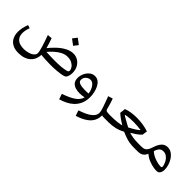

<svg xmlns="http://www.w3.org/2000/svg" viewBox="102 -1320 2396 2396"><g transform="rotate(45 1300.5 -122.0)"><path d="M234.4 184.6Q169.9 184.6 127.7 161.1Q85.4 137.7 64.7 96.2Q43.9 54.7 43.9 0.5Q43.9 -67.4 75.2 -148.4L116.7 -134.8Q94.7 -74.7 94.7 -27.3Q94.7 33.2 132.8 67.4Q170.9 101.6 250.5 101.6Q289.1 101.6 330.1 88.6Q371.1 75.7 392.6 52.2Q409.2 34.2 409.2 10.7Q409.2 2.9 407.7 -5.6Q406.2 -14.2 404.3 -23.9Q399.9 -46.9 389.2 -81.8Q378.4 -116.7 364.7 -157Q351.1 -197.3 337.4 -234.9L398.9 -240.2Q412.6 -200.2 420.7 -175Q428.7 -149.9 433.6 -132.6Q438.5 -115.2 442.9 -97.7L430.2 -94.2Q471.7 -147.5 520.5 -194.1Q569.3 -240.7 622.6 -269.3Q675.8 -297.9 730.5 -297.9Q771.5 -297.9 807.9 -276.1Q844.2 -254.4 867.2 -214.1Q890.1 -173.8 890.1 -117.7Q890.1 -97.7 886.5 -79.6Q882.8 -61.5 877 -48.3Q869.1 -31.2 857.2 -23.9Q845.2 -16.6 819.8 -10.7Q788.1 -3.9 736.8 1Q685.5 5.9 618.2 5.9Q577.6 5.9 532.7 3.4Q487.8 1 439.5 -3.9L455.1 -18.6Q457.5 76.2 398.2 130.4Q338.9 184.6 234.4 184.6ZM462.4 -60.1 459.5 -73.7Q504.4 -71.3 546.4 -70.1Q588.4 -68.8 626.5 -68.8Q686.5 -68.8 735.4 -73Q784.2 -77.1 819.8 -86.9Q836.4 -91.3 840.8 -98.1Q845.2 -105 845.2 -113.3Q845.2 -135.7 828.9 -159.9Q812.5 -184.1 781.2 -200.9Q750 -217.8 705.1 -217.8Q660.2 -217.8 618.2 -196.3Q576.2 -174.8 537.1 -139.2Q498 -103.5 462.4 -60.1ZM655.3 -362.3 580.1 -418.5 625 -475.6 699.7 -419.4Z M1003.9 232.4 979.5 160.6Q1008.8 150.9 1035.2 140.4Q1061.5 129.9 1082.5 119.6Q1153.8 85 1183.6 46.4Q1213.4 7.8 1214.8 -28.3L1213.9 -63Q1213.9 -82 1207.3 -108.2Q1200.7 -134.3 1187.5 -159.2Q1174.3 -184.1 1154.8 -200.7Q1135.3 -217.3 1109.4 -217.3Q1077.1 -217.3 1050.5 -193.1Q1023.9 -168.9 1023.9 -131.8Q1023.9 -98.6 1060.5 -86.9Q1097.2 -75.2 1152.8 -75.2Q1170.9 -75.2 1190.4 -76.2Q1210 -77.1 1230 -78.6L1226.1 -11.7Q1198.7 -5.9 1175.5 -2.9Q1152.3 0 1130.4 0Q1089.4 0 1054.7 -11Q1020 -22 999.3 -47.6Q978.5 -73.2 978 -118.2Q977.5 -156.2 994.6 -195.8Q1011.7 -235.4 1043.2 -262.5Q1074.7 -289.6 1118.2 -289.6Q1153.8 -289.6 1180.4 -268.6Q1207 -247.6 1224.4 -213.4Q1241.7 -179.2 1250.5 -139.2Q1259.3 -99.1 1259.3 -61Q1259.3 6.8 1236.3 57.6Q1213.4 108.4 1173.8 144.5Q1140.6 175.3 1097.2 196.8Q1053.7 218.3 1003.9 232.4Z M1577.6 -75.7V0Q1557.6 0 1542.5 -1.2Q1527.3 -2.4 1513.2 -9.3L1524.9 -21.5Q1527.8 42 1505.4 87.9Q1482.9 133.8 1436.5 166.5Q1409.2 186.5 1372.6 203.6Q1335.9 220.7 1295.9 231.9L1271.5 160.2Q1321.3 143.6 1364.3 124Q1407.2 104.5 1436 79.1Q1459 60.1 1469.2 39.1Q1479.5 18.1 1479.5 -3.4Q1479.5 -21.5 1473.6 -43.7Q1467.8 -65.9 1459 -91.8Q1450.2 -117.2 1436.8 -153.8Q1423.3 -190.4 1409.2 -227.5L1470.2 -246.6Q1481 -217.8 1488.8 -192.9Q1496.6 -168 1503.9 -140.6Q1506.8 -129.4 1508.8 -121.8Q1510.7 -114.3 1512.2 -108.9Q1517.6 -91.3 1525.4 -84.5Q1536.6 -75.7 1577.6 -75.7ZM1577.6 0V-75.7Q1591.3 -75.7 1595.5 -66.9Q1599.6 -58.1 1599.6 -37.6Q1599.6 -19.5 1595.2 -9.8Q1590.8 0 1577.6 0Z M1577.6 0V-75.7H1614.3Q1669.4 -75.7 1720.7 -81.1Q1772 -86.4 1819.3 -101.6L1795.4 -91.3Q1768.6 -107.9 1734.6 -130.6Q1700.7 -153.3 1662.6 -186.5L1670.4 -261.2Q1707.5 -276.4 1754.6 -283.7Q1801.8 -291 1852.1 -291Q1906.7 -291 1961.2 -282.7Q2015.6 -274.4 2062 -258.3L2052.2 -190.9Q2023.9 -162.1 1990 -138.7Q1956.1 -115.2 1921.9 -94.7L1915 -101.1Q1967.3 -86.4 2006.6 -81.1Q2045.9 -75.7 2094.2 -75.7H2123.5V0H2094.7Q2051.8 0 2016.8 -5.1Q1981.9 -10.3 1943.8 -23.2Q1905.8 -36.1 1853.5 -58.6L1885.3 -66.9Q1816.9 -26.4 1758.3 -13.2Q1699.7 0 1637.7 0ZM1991.2 -214.8Q1962.4 -219.2 1929.4 -221.9Q1896.5 -224.6 1861.8 -224.6Q1828.1 -224.6 1793.7 -222.2Q1759.3 -219.7 1726.1 -213.4L1724.6 -204.6Q1746.6 -191.4 1774.2 -175.8Q1801.8 -160.2 1827.1 -146.5Q1852.5 -132.8 1869.1 -124.5L1848.1 -120.6Q1880.9 -138.7 1918.2 -159.4Q1955.6 -180.2 1989.7 -208ZM1577.6 0Q1564.5 0 1560.1 -9.8Q1555.7 -19.5 1555.7 -37.6Q1555.7 -58.1 1559.8 -66.9Q1564 -75.7 1577.6 -75.7ZM2123.5 0V-75.7Q2137.2 -75.7 2141.4 -66.9Q2145.5 -58.1 2145.5 -37.6Q2145.5 -19.5 2141.1 -9.8Q2136.7 0 2123.5 0Z M2489.7 6.3Q2475.6 6.3 2456.1 3.9Q2405.8 -2.9 2355 -23.4Q2304.2 -43.9 2267.1 -80.1L2293.5 -150.9Q2309.1 -129.9 2343.8 -111.1Q2378.4 -92.3 2418.9 -80.6Q2459.5 -68.8 2494.1 -68.8Q2503.4 -68.8 2507.6 -73Q2511.7 -77.1 2511.7 -85.9Q2511.7 -93.8 2508.8 -105.5Q2501.5 -135.3 2484.9 -163.6Q2468.3 -191.9 2442.6 -210.4Q2417 -229 2383.3 -229Q2343.3 -229 2322.8 -200.4Q2302.2 -171.9 2295.4 -139.2L2276.4 -84Q2258.3 -37.1 2230.5 -19Q2202.6 -1 2162.6 -0.5L2123.5 0V-75.7H2145Q2181.2 -75.7 2201.4 -86.4Q2221.7 -97.2 2233.9 -120.1Q2246.1 -143.1 2257.8 -179.7Q2275.9 -236.3 2306.6 -270Q2337.4 -303.7 2385.3 -303.7Q2424.3 -303.7 2456.1 -282.5Q2487.8 -261.2 2510.5 -227.1Q2533.2 -192.9 2545.2 -153.3Q2557.1 -113.8 2557.1 -77.1Q2557.1 -52.7 2549.6 -33.2Q2542 -13.7 2528.3 -2.9Q2522 2 2512 4.2Q2502 6.3 2489.7 6.3ZM2123.5 0Q2110.4 0 2106 -9.8Q2101.6 -19.5 2101.6 -37.6Q2101.6 -58.1 2105.7 -66.9Q2109.9 -75.7 2123.5 -75.7Z"/></g></svg>

Font: Markazi Text
Style: Regular
Weight: 400
Designer: Borna Izadpanah (Arabic designer), Fiona Ross (Arabic design director) and Florian Runge (Latin designer)
Foundry: Borna Izadpanah and Florian Runge
Version: Version 1.000